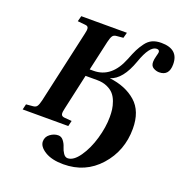

<svg xmlns="http://www.w3.org/2000/svg" viewBox="-162 -849 1175 1234"><g transform="rotate(20 425.0 -232.5)"><path d="M40 0 49 -38 94 -42Q114 -43 122.5 -55.5Q131 -68 138 -98L249 -594Q256 -621 253 -634.5Q250 -648 230 -649L179 -654L189 -692H501L491 -654L447 -650Q427 -649 418.5 -636.5Q410 -624 403 -594L357 -389H383Q506 -389 564 -535Q582 -581 594.5 -606Q607 -631 626.5 -657.5Q646 -684 671.5 -695.5Q697 -707 732 -707Q850 -707 850 -603Q850 -524 782 -524Q762 -524 742.5 -535Q723 -546 723 -574Q723 -591 729.5 -614.5Q736 -638 736 -644Q736 -661 717 -661Q669 -661 627 -541Q579 -405 498 -380Q609 -367 678.5 -306Q748 -245 748 -125Q748 26 651.5 134Q555 242 405 242Q326 242 279 213Q232 184 232 148Q232 117 258 97.5Q284 78 313 78Q334 78 348.5 96.5Q363 115 369.5 137Q376 159 388.5 177.5Q401 196 418 196Q458 196 497.5 139.5Q537 83 560 3.5Q583 -76 583 -146Q583 -173 580 -196.5Q577 -220 567 -248Q557 -276 540 -295.5Q523 -315 493.5 -328Q464 -341 425 -341H346L292 -98Q285 -71 288 -57.5Q291 -44 311 -42L361 -38L352 0Z"/></g></svg>

Font: Heuristica
Style: Bold Italic
Weight: 700
Italic angle: -13°
Version: Version 1.0.2